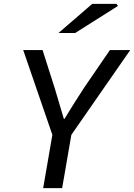

<svg xmlns="http://www.w3.org/2000/svg" viewBox="-20 -981 699 1001"><path d="M253 -278 101 -720H202L266 -519L313 -361H316L363 -437Q407 -507 416 -520L553 -720H659L352 -278L304 0H205ZM461 -961H587L595 -950L372 -809H285Z"/></svg>

Font: Nebula Sans Medium
Style: Regular
Weight: 500
Italic angle: -9°
Designer: Paul D. Hunt for Adobe (as Source Sans)
Foundry: Nebula Entertainment & Broadcasting LLC
Version: Version 1.010